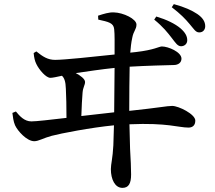

<svg xmlns="http://www.w3.org/2000/svg" viewBox="-20 -838 1040 930"><path d="M812 -654C830 -631 840 -614 857 -614C873 -614 887 -625 887 -643C887 -663 877 -681 854 -701C828 -723 787 -743 737 -758L727 -743C770 -708 792 -680 812 -654ZM898 -722C919 -698 927 -681 945 -681C965 -681 974 -696 974 -711C974 -733 962 -752 936 -770C909 -788 874 -804 822 -818L812 -803C855 -770 877 -747 898 -722ZM40 -291C42 -274 45 -249 53 -231C66 -203 110 -154 146 -154C167 -154 192 -170 230 -180C275 -192 420 -220 532 -231L529 -134C526 -72 517 -43 517 -19C517 31 537 72 573 72C603 72 615 51 615 7C615 -21 613 -68 610 -118L607 -236C792 -244 844 -220 893 -220C912 -220 926 -230 926 -254C926 -285 845 -325 814 -325C789 -325 749 -316 606 -301C606 -383 607 -462 608 -515C693 -520 784 -522 821 -523C844 -523 859 -535 859 -554C859 -586 795 -613 764 -613C751 -613 727 -596 639 -586L611 -583C613 -607 615 -630 621 -657C627 -688 641 -696 641 -719C641 -746 578 -777 531 -778C509 -779 482 -771 455 -762L456 -743C506 -732 530 -727 533 -697C536 -671 535 -630 535 -574C432 -563 291 -548 247 -548C212 -548 188 -563 156 -589L143 -581C145 -559 149 -542 156 -528C170 -499 203 -461 224 -461C235 -461 257 -466 280 -471C291 -461 298 -444 299 -408C301 -378 302 -315 302 -267C224 -258 156 -250 132 -250C98 -250 75 -276 57 -298ZM535 -509 533 -294 374 -276C375 -320 378 -362 380 -390C382 -415 392 -426 392 -441C392 -456 368 -473 347 -484C402 -492 475 -503 535 -509Z"/></svg>

Font: Noto Serif CJK SC SemiBold
Style: Regular
Weight: 600
Designer: Ryoko NISHIZUKA 西塚涼子 (kana & ideographs); Frank Grießhammer (Latin, Greek & Cyrillic); Wenlong ZHANG 张文龙 (bopomofo); San
Foundry: Adobe
Version: Version 2.001;hotconv 1.1.0;makeotfexe 2.6.0